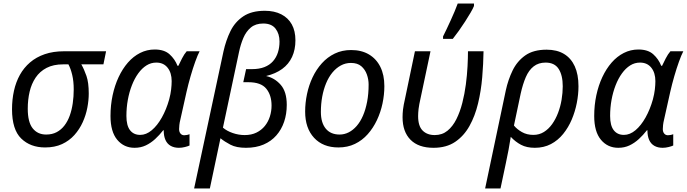

<svg xmlns="http://www.w3.org/2000/svg" viewBox="-20 -826 3885 1086"><path d="M235 8Q152 8 100 -42.5Q48 -93 48 -208Q48 -263 59 -312.5Q70 -362 92.5 -402.5Q115 -443 150 -473Q185 -503 233 -519.5Q281 -536 342 -536H580L565 -462H440Q456 -434 469 -396.5Q482 -359 482 -297Q482 -259 474 -217Q466 -175 448 -135Q430 -95 401 -62.5Q372 -30 331 -11Q290 8 235 8ZM241 -65Q275 -65 300.5 -78.5Q326 -92 344.5 -116Q363 -140 374.5 -172Q386 -204 391.5 -242Q397 -280 397 -320Q397 -366 388.5 -402Q380 -438 367 -462H337Q282 -462 243.5 -442Q205 -422 181.5 -387Q158 -352 147.5 -307Q137 -262 137 -211Q137 -135 165 -100Q193 -65 241 -65Z M741 10Q681 10 643 -35.5Q605 -81 605 -170Q605 -231 617 -287Q629 -343 651 -390Q673 -437 703.5 -472Q734 -507 772.5 -526.5Q811 -546 855 -546Q909 -546 939 -519Q969 -492 984 -454H989Q997 -471 1009.5 -495.5Q1022 -520 1036 -536H1109Q1098 -515 1084.5 -477.5Q1071 -440 1058 -395Q1045 -350 1035 -306L1000 -149Q996 -133 994.5 -119Q993 -105 993 -96Q993 -80 1001 -70.5Q1009 -61 1022 -61Q1028 -61 1036.5 -62.5Q1045 -64 1052 -67V-3Q1044 1 1026.5 5.5Q1009 10 992 10Q965 10 945.5 -1Q926 -12 916 -34Q906 -56 906 -89H903Q882 -62 857.5 -39.5Q833 -17 804.5 -3.5Q776 10 741 10ZM773 -63Q807 -63 838.5 -89.5Q870 -116 895.5 -161.5Q921 -207 937 -264Q945 -294 948 -320Q951 -346 951 -367Q951 -414 928 -443Q905 -472 864 -472Q834 -472 808.5 -456Q783 -440 762 -411Q741 -382 726 -343.5Q711 -305 703 -261Q695 -217 695 -170Q695 -116 715.5 -89.5Q736 -63 773 -63Z M1244 -535Q1258 -598 1283.5 -650Q1309 -702 1356 -733.5Q1403 -765 1478 -765Q1532 -765 1571 -745Q1610 -725 1630.5 -688Q1651 -651 1651 -598Q1651 -545 1632 -504Q1613 -463 1576 -436Q1539 -409 1485 -396Q1534 -385 1568 -346Q1602 -307 1602 -233Q1602 -181 1587 -137Q1572 -93 1543 -60Q1514 -27 1471 -8.5Q1428 10 1371 10Q1317 10 1283.5 -7.5Q1250 -25 1227 -44L1167 240H1078ZM1364 -62Q1402 -62 1430.5 -76Q1459 -90 1478 -113.5Q1497 -137 1506.5 -167Q1516 -197 1516 -229Q1516 -288 1486 -324.5Q1456 -361 1385 -361H1356L1372 -435H1405Q1446 -435 1475.5 -446.5Q1505 -458 1524 -479.5Q1543 -501 1552 -529.5Q1561 -558 1561 -591Q1561 -635 1538.5 -664Q1516 -693 1469 -693Q1426 -693 1399 -670.5Q1372 -648 1356.5 -611.5Q1341 -575 1332 -532L1241 -104Q1263 -85 1296.5 -73.5Q1330 -62 1364 -62Z M1894 8Q1807 8 1756.5 -46.5Q1706 -101 1706 -195Q1706 -244 1716.5 -294Q1727 -344 1748 -388.5Q1769 -433 1800.5 -468Q1832 -503 1873.5 -523Q1915 -543 1966 -543Q2025 -543 2067 -518Q2109 -493 2131.5 -447.5Q2154 -402 2154 -339Q2154 -290 2143.5 -240.5Q2133 -191 2112 -146.5Q2091 -102 2060 -67Q2029 -32 1987.5 -12Q1946 8 1894 8ZM1901 -65Q1928 -65 1952.5 -77.5Q1977 -90 1997.5 -113.5Q2018 -137 2033 -171.5Q2048 -206 2056.5 -250.5Q2065 -295 2065 -348Q2065 -377 2055 -405Q2045 -433 2023.5 -451.5Q2002 -470 1965 -470Q1934 -470 1907.5 -455.5Q1881 -441 1860 -415.5Q1839 -390 1824.5 -355Q1810 -320 1802.5 -279Q1795 -238 1795 -193Q1795 -132 1822.5 -98.5Q1850 -65 1901 -65Z M2432 10Q2347 10 2302 -35.5Q2257 -81 2257 -163Q2257 -184 2259.5 -206.5Q2262 -229 2272 -273L2327 -536H2415L2360 -276Q2350 -232 2347.5 -209.5Q2345 -187 2345 -169Q2345 -113 2370.5 -87.5Q2396 -62 2439 -62Q2481 -62 2511 -86.5Q2541 -111 2561.5 -152Q2582 -193 2595 -244Q2608 -295 2615 -348.5Q2622 -402 2624.5 -451Q2627 -500 2627 -536H2715Q2714 -465 2707.5 -388.5Q2701 -312 2684 -241Q2667 -170 2635.5 -113.5Q2604 -57 2554.5 -23.5Q2505 10 2432 10ZM2486 -620Q2495 -638 2506.5 -662Q2518 -686 2529.5 -711.5Q2541 -737 2551.5 -761.5Q2562 -786 2569 -806H2661V-792Q2655 -777 2641.5 -754Q2628 -731 2611 -704.5Q2594 -678 2575.5 -652Q2557 -626 2541 -606H2486Z M2841 -315Q2854 -375 2879.5 -427.5Q2905 -480 2951 -512.5Q2997 -545 3072 -545Q3130 -545 3170 -521Q3210 -497 3231 -451Q3252 -405 3252 -338Q3252 -292 3242.5 -243.5Q3233 -195 3214 -150Q3195 -105 3165.5 -68.5Q3136 -32 3096 -11Q3056 10 3005 10Q2959 10 2927 -7Q2895 -24 2869 -52Q2863 -13 2856.5 21.5Q2850 56 2841 98L2811 240H2724ZM2997 -63Q3030 -63 3056.5 -79.5Q3083 -96 3103 -124Q3123 -152 3136.5 -187.5Q3150 -223 3156.5 -262Q3163 -301 3163 -338Q3163 -400 3140 -436Q3117 -472 3066 -472Q3026 -472 2998.5 -450.5Q2971 -429 2954 -389.5Q2937 -350 2925 -296L2887 -116Q2904 -95 2932 -79Q2960 -63 2997 -63Z M3477 10Q3417 10 3379 -35.5Q3341 -81 3341 -170Q3341 -231 3353 -287Q3365 -343 3387 -390Q3409 -437 3439.5 -472Q3470 -507 3508.5 -526.5Q3547 -546 3591 -546Q3645 -546 3675 -519Q3705 -492 3720 -454H3725Q3733 -471 3745.5 -495.5Q3758 -520 3772 -536H3845Q3834 -515 3820.5 -477.5Q3807 -440 3794 -395Q3781 -350 3771 -306L3736 -149Q3732 -133 3730.5 -119Q3729 -105 3729 -96Q3729 -80 3737 -70.5Q3745 -61 3758 -61Q3764 -61 3772.5 -62.5Q3781 -64 3788 -67V-3Q3780 1 3762.5 5.5Q3745 10 3728 10Q3701 10 3681.5 -1Q3662 -12 3652 -34Q3642 -56 3642 -89H3639Q3618 -62 3593.5 -39.5Q3569 -17 3540.5 -3.5Q3512 10 3477 10ZM3509 -63Q3543 -63 3574.5 -89.5Q3606 -116 3631.5 -161.5Q3657 -207 3673 -264Q3681 -294 3684 -320Q3687 -346 3687 -367Q3687 -414 3664 -443Q3641 -472 3600 -472Q3570 -472 3544.5 -456Q3519 -440 3498 -411Q3477 -382 3462 -343.5Q3447 -305 3439 -261Q3431 -217 3431 -170Q3431 -116 3451.5 -89.5Q3472 -63 3509 -63Z"/></svg>

Font: Noto Sans Display
Style: Italic
Weight: 400
Italic angle: -12°
Designer: Monotype Design Team
Foundry: Monotype Imaging Inc.
Version: Version 2.003